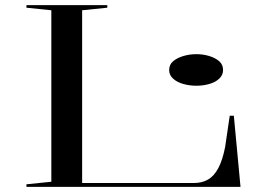

<svg xmlns="http://www.w3.org/2000/svg" viewBox="-20 -728 1047 748"><path d="M83 0V-10L180 -20V-688L83 -698V-708H398V-698L300 -688V-15H735Q767 -15 790.5 -28.5Q814 -42 830.5 -73Q847 -104 857 -155L875 -277H891L917 0ZM745 -517Q772 -517 796 -509.5Q820 -502 834.5 -489Q849 -476 849 -455Q849 -436 834.5 -422Q820 -408 796 -401Q772 -394 745 -394Q718 -394 693.5 -401Q669 -408 654 -422Q639 -436 639 -455Q639 -476 654 -489Q669 -502 693.5 -509.5Q718 -517 745 -517Z"/></svg>

Font: Kalnia Expanded Light
Style: Regular
Weight: 300
Width: 7
Designer: Frida Medrano
Foundry: Frida Medrano
Version: Version 1.105